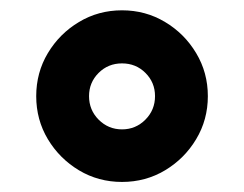

<svg xmlns="http://www.w3.org/2000/svg" viewBox="-20 -430 480 378"><path d="M51.3 -240.7Q51.3 -287.1 74.2 -325.4Q97.2 -363.8 135.5 -386.7Q173.8 -409.7 220.2 -409.7Q266.6 -409.7 304.9 -386.7Q343.3 -363.8 366.2 -325.4Q389.2 -287.1 389.2 -240.7Q389.2 -194.3 366.2 -156Q343.3 -117.7 304.9 -94.7Q266.6 -71.8 220.2 -71.8Q173.8 -71.8 135.5 -94.7Q97.2 -117.7 74.2 -156Q51.3 -194.3 51.3 -240.7ZM155.3 -240.7Q155.3 -213.4 174.3 -194.3Q193.4 -175.3 220.2 -175.3Q247.1 -175.3 266.1 -194.3Q285.2 -213.4 285.2 -240.7Q285.2 -267.6 266.4 -286.4Q247.6 -305.2 220.2 -305.2Q192.9 -305.2 174.1 -286.4Q155.3 -267.6 155.3 -240.7Z"/></svg>

Font: Vazir
Style: Bold
Weight: 700
Designer: Saber Rastikerdar
Foundry: Saber Rastikerdar
Version: Version 30.0.0